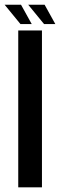

<svg xmlns="http://www.w3.org/2000/svg" viewBox="-48 -806 258 826"><path d="M30.5 0V-675H132.5V0ZM141.5 -702.5 73.5 -785.5H144L190 -702.5ZM40 -702.5 -28 -785.5H42.5L88.5 -702.5Z"/></svg>

Font: Anybody Condensed Medium
Style: Regular
Weight: 500
Width: 3
Designer: Tyler Finck
Foundry: Etcetera Type Company
Version: Version 1.010; ttfautohint (v1.8.3) -l 8 -r 50 -G 200 -x 14 